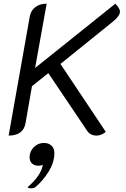

<svg xmlns="http://www.w3.org/2000/svg" viewBox="-20 -729 687 1045"><path d="M142 -639Q148 -672 172.5 -690.5Q197 -709 234 -709L171 -359L608 -709Q633 -682 633 -666Q633 -655 623.5 -641Q614 -627 598 -614L309 -381L556 -11Q545 -2 531.5 3.5Q518 9 507 9Q472 9 455 -16L243 -331L154 -260L119 -59Q107 9 27 9ZM213 168Q209 170 203 171.5Q197 173 190 173Q167 173 154 160.5Q141 148 141 127Q141 95 164 72Q187 49 219 49Q245 49 260.5 64Q276 79 276 103Q276 154 245 204.5Q214 255 172 290Q163 296 149 296Q134 296 130 290Q204 226 213 168Z"/></svg>

Font: K2D Light
Style: Italic
Weight: 300
Italic angle: -10°
Designer: Katatrad Aksorn Co.,Ltd.
Foundry: Cadson Demak Co.,Ltd.
Version: Version 1.000; ttfautohint (v1.6)